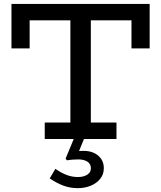

<svg xmlns="http://www.w3.org/2000/svg" viewBox="-20 -706 818 975"><path d="M38.2 -460.3V-686H740V-460.3H647.7V-602.7H130.5V-460.3ZM207.2 0V-83.8H571.5V0ZM337.4 -52.6V-639.9H441.3V-52.6ZM375.3 249.5Q335.9 249.5 301.1 236.4Q266.2 223.2 232.4 200.1L261.3 151.2Q290.2 171.8 318.3 182.4Q346.4 193 375.3 193Q404.7 193 423.1 181.1Q441.6 169.2 441.6 148.5Q441.6 126.3 423.9 114.9Q406.3 103.5 377.4 103.5Q360 103.5 346.4 104.8Q332.8 106 319.8 108L313.1 99.4L364 -23.2H415.8L381.4 61.1Q386.1 60.6 392.2 60.4Q398.2 60.2 404.9 60.2Q450.2 60.2 478.7 84.3Q507.2 108.4 507.2 148.5Q507.2 179.7 488.7 202.4Q470.3 225.1 440.4 237.3Q410.4 249.5 375.3 249.5Z"/></svg>

Font: BioRhyme ExtraBold
Style: Regular
Weight: 800
Designer: Aoife Mooney
Foundry: Aoife Mooney Type
Version: Version 1.600;gftools[0.9.33]